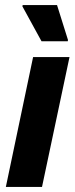

<svg xmlns="http://www.w3.org/2000/svg" viewBox="-20 -734 293 754"><path d="M3 0 110 -510H253L145 0ZM143 -572 68 -709 69 -714H204L247 -577L246 -572Z"/></svg>

Font: Saira SemiCondensed
Style: Bold Italic
Weight: 700
Width: 4
Italic angle: -12°
Designer: Hector Gatti with collaboration of the Omnibus-Type team
Foundry: Omnibus-Type
Version: Version 1.101